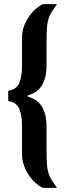

<svg xmlns="http://www.w3.org/2000/svg" viewBox="-20 -763 323 933"><path d="M87 -13V-152Q87 -204 73.5 -235Q60 -266 20 -272V-322Q60 -328 73.5 -359Q87 -390 87 -441V-581Q87 -628 115 -673.5Q143 -719 187 -743H257Q232 -709 222 -688Q212 -667 209 -637.5Q206 -608 206 -546V-445Q206 -322 115 -300V-293Q206 -271 206 -148V-47Q206 15 209 44.5Q212 74 222 95Q232 116 257 150H187Q143 126 115 80Q87 34 87 -13Z"/></svg>

Font: Saira Ultra Condensed ExtraBold
Style: Regular
Weight: 800
Width: 1
Designer: Hector Gatti with collaboration of the Omnibus-Type team
Foundry: Omnibus-Type
Version: Version 1.001; ttfautohint (v1.8)